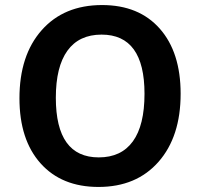

<svg xmlns="http://www.w3.org/2000/svg" viewBox="-20 -730 793 760"><path d="M370 10Q224 10 140.5 -83.5Q57 -177 57 -341Q57 -511 145 -610.5Q233 -710 384 -710Q530 -710 612.5 -616.5Q695 -523 695 -359Q695 -189 607.5 -89.5Q520 10 370 10ZM371 -107Q460 -107 506 -170.5Q552 -234 552 -359Q552 -593 382 -593Q293 -593 247 -529.5Q201 -466 201 -343Q201 -107 371 -107Z"/></svg>

Font: Solway
Style: Bold
Weight: 700
Designer: Mariya V. Pigoulevskaya
Foundry: The Northern Block Ltd.
Version: Version 1.000;hotconv 1.0.109;makeotfexe 2.5.65596